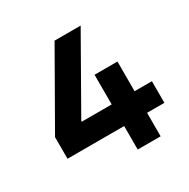

<svg xmlns="http://www.w3.org/2000/svg" viewBox="-160 -853 983 999"><g transform="rotate(-30 332.0 -353.5)"><path d="M46.9 -271 295.9 -707H452.6L204.6 -271L207.5 -284.7V-271H628.9V-141.1H46.9ZM387.2 -449.2H524.9V0H387.2Z"/></g></svg>

Font: Wanted Sans Std Variable
Style: Regular
Weight: 400
Designer: Original Design by Kil Hyung-jin and Kang Hanbin, Wanted Lab, Inc;
Foundry: Wanted Lab, Inc.
Version: Version 1.003;Glyphs 3.2 (3227)